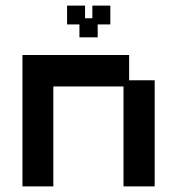

<svg xmlns="http://www.w3.org/2000/svg" viewBox="-20 -652 632 684"><path d="M60 12V-456H440V-366H531V12H420V-344H170V12ZM263 -519V-565H219V-632H283V-587H309V-632H373V-565H328V-519Z"/></svg>

Font: Pixelify Sans Medium
Style: Regular
Weight: 500
Designer: Stefie Justprince
Foundry: Typecalism Foundryline
Version: Version 1.000;February 13, 2025;FontCreator 15.0.0.3015 64-b